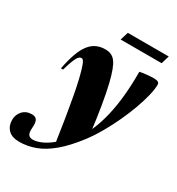

<svg xmlns="http://www.w3.org/2000/svg" viewBox="-293 -797 1078 1168"><g transform="rotate(30 246.0 -213.0)"><path d="M31 -274.5H16Q28.5 -339 44.8 -384Q61 -429 82.5 -456.8Q104 -484.5 131.5 -497.2Q159 -510 193.5 -510Q217 -510 234.8 -502Q252.5 -494 266 -475.8Q279.5 -457.5 291 -426.5Q303 -395.5 316.2 -340.8Q329.5 -286 343.5 -202.5Q357.5 -119 371.5 -2.5L218 154.5Q202.5 50.5 189.8 -28.5Q177 -107.5 166.2 -165Q155.5 -222.5 146.2 -262.5Q137 -302.5 129 -329Q121 -356 115 -369.5Q109 -383 104 -387.2Q99 -391.5 93.5 -391.5Q84 -391.5 75 -382.5Q66 -373.5 55.5 -348.5Q45 -323.5 31 -274.5ZM298 31 315 38Q347 -6 370.5 -61.5Q394 -117 409.5 -183.5Q425 -250 432.5 -328Q440 -406 439.5 -495Q459.5 -499 486.2 -502Q513 -505 536 -505Q557 -505 566.2 -499.5Q575.5 -494 575.5 -482.5Q575.5 -451.5 564.5 -405.8Q553.5 -360 533.8 -305Q514 -250 487 -191.8Q460 -133.5 428 -77.8Q396 -22 360 25Q300 103 244 150.2Q188 197.5 132.5 218.5Q77 239.5 19.5 239.5Q-33 239.5 -58.8 213Q-84.5 186.5 -84.5 145Q-84.5 108 -60.5 81.8Q-36.5 55.5 4 55.5Q30 55.5 39.5 71.8Q49 88 46 124.5Q43 161 53 174Q63 187 83.5 187Q112 187 148.2 170.2Q184.5 153.5 223.2 119Q262 84.5 298 31ZM243 -608 260.5 -665H548L531 -608Z"/></g></svg>

Font: Newsreader 60pt ExtraBold
Style: Italic
Weight: 800
Italic angle: -17°
Designer: Hugues Gentile
Foundry: Production Type
Version: Version 1.003